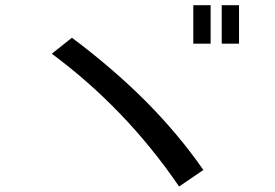

<svg xmlns="http://www.w3.org/2000/svg" viewBox="-20 -795 1040 726"><path d="M175.8 -591.8Q314.5 -489.3 435.5 -363.3Q555.7 -238.3 657.2 -89.8Q687.5 -110.4 749 -152.3Q655.3 -287.1 531.2 -412.1Q406.2 -537.1 252 -652.3Q226.6 -631.8 175.8 -591.8ZM883.8 -775.4Q867.2 -775.4 818.4 -775.4Q818.4 -739.3 818.4 -629.9Q835 -629.9 883.8 -629.9Q883.8 -666 883.8 -775.4ZM776.4 -775.4Q759.8 -775.4 710.9 -775.4Q710.9 -739.3 710.9 -629.9Q727.5 -629.9 776.4 -629.9Q776.4 -666 776.4 -775.4Z"/></svg>

Font: Aptus Gothic JP
Style: Medium
Weight: 400
Designer: Fuminori Ogawa / Motoya
Version: Version 1